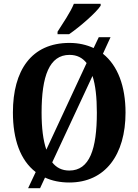

<svg xmlns="http://www.w3.org/2000/svg" viewBox="-20 -951 729 1011"><path d="M283 -784V-771H344C401 -810 488 -886 510 -921V-931H369C351 -886 310 -827 283 -784ZM168 -45 128 40H191L217 -16C254 1 296 10 345 10C535 10 641 -137 641 -358C641 -497 600 -606 522 -668L562 -755H500L473 -698C436 -715 394 -725 346 -725C145 -725 48 -580 48 -359C48 -217 87 -107 168 -45ZM436 -619 224 -163C207 -212 199 -278 199 -358C199 -551 240 -662 346 -662C385 -662 414 -647 436 -619ZM345 -53C306 -53 277 -68 255 -96L467 -551C483 -503 490 -437 490 -358C490 -166 452 -53 345 -53Z"/></svg>

Font: Noto Serif Condensed
Style: Bold
Weight: 700
Width: 3
Designer: Monotype Design Team
Foundry: Monotype Imaging Inc.
Version: Version 2.015